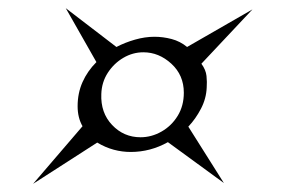

<svg xmlns="http://www.w3.org/2000/svg" viewBox="-20 -522 714 470"><path d="M61 -72 182 -213Q170 -234 170 -262Q170 -294 182 -321Q194 -348 216 -370L141 -502L265 -407Q286 -418 310.5 -425Q335 -432 358 -432Q379 -432 400 -426.5Q421 -421 438 -407L598 -499L473 -366Q484 -351 485.5 -336Q487 -321 486 -308Q485 -281 472 -256Q459 -231 441 -212L528 -74L391 -174Q348 -150 300 -150Q279 -150 258.5 -155.5Q238 -161 218 -173ZM324 -186Q351 -186 375.5 -200Q400 -214 415 -238.5Q430 -263 430 -295Q430 -338 399.5 -366Q369 -394 331 -394Q305 -394 282 -380.5Q259 -367 244 -344Q229 -321 228 -292Q226 -246 254.5 -216Q283 -186 324 -186Z"/></svg>

Font: Great Vibes
Style: Regular
Weight: 400
Designer: Robert E. Leuschke, Viktoriya Grabowska, Viviana Monsalve, Eben Sorkin
Foundry: Robert E. Leuschke
Version: Version 1.103; ttfautohint (v1.8.4.7-5d5b)